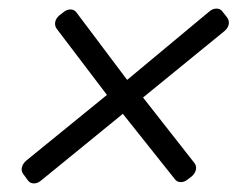

<svg xmlns="http://www.w3.org/2000/svg" viewBox="-20 -524 577 447"><path d="M45 -104 34 -119Q29 -126 31 -134.5Q33 -143 41 -150L229 -303L112 -457Q107 -464 108.5 -472.5Q110 -481 118 -488L127 -495Q135 -502 144 -502Q153 -502 158 -495L276 -338L467 -497Q475 -504 484 -504Q493 -504 498 -497L509 -483Q514 -476 512.5 -467.5Q511 -459 503 -452L313 -297L433 -144Q438 -137 436 -128.5Q434 -120 426 -113L418 -107Q410 -100 401 -100Q392 -100 387 -107L266 -259L76 -104Q68 -97 59 -97Q50 -97 45 -104Z"/></svg>

Font: Rubik Light Light
Style: Italic
Weight: 300
Italic angle: -12°
Version: Version 2.104